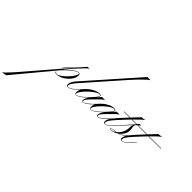

<svg xmlns="http://www.w3.org/2000/svg" viewBox="-724 -1516 2666 2666"><g transform="rotate(45 608.5 -183.5)"><path d="M-20 -32Q-11 -13 9 -13Q28 -13 55 -30Q82 -47 111.5 -73.5Q141 -100 166.5 -130Q192 -160 208 -187Q224 -214 224 -230Q224 -241 212 -241Q195 -241 170 -227Q145 -213 118 -191Q91 -169 67 -146.5Q43 -124 26 -106.5Q9 -89 4 -83L-476 494L-546 507Q-531 496 -506.5 471.5Q-482 447 -455.5 418Q-429 389 -406.5 363.5Q-384 338 -374 326L18 -130Q28 -142 52 -168.5Q76 -195 106 -228.5Q136 -262 166.5 -296Q197 -330 220 -358Q119 -257 17 -140L8 -130H0L9 -140Q65 -205 123.5 -266.5Q182 -328 243 -388H278Q263 -380 233 -351Q203 -322 167 -282Q131 -242 95.5 -200.5Q60 -159 33 -125H37Q86 -175 120 -201Q154 -227 176.5 -236.5Q199 -246 213 -246Q237 -246 237 -212Q237 -176 216 -140Q195 -104 161 -74Q127 -44 87.5 -26Q48 -8 10 -8Q-16 -8 -27 -23Z M244 7Q217 7 217 -23Q217 -70 270 -130L927 -874H990Q974 -866 941.5 -836.5Q909 -807 866.5 -763.5Q824 -720 778 -668L314 -142Q268 -91 250 -63Q232 -35 232 -15Q232 2 246 2Q272 2 317 -30.5Q362 -63 412 -120L421 -130H429L422 -122Q367 -60 321.5 -26.5Q276 7 244 7Z M403 5Q378 5 378 -34Q378 -67 401.5 -103.5Q425 -140 462.5 -172Q500 -204 543 -224Q586 -244 625 -244Q651 -244 651 -224Q651 -208 631 -182H632L678 -233H737Q724 -225 709 -213.5Q694 -202 681 -189Q624 -132 591 -98Q558 -64 544.5 -45Q531 -26 531 -13Q531 2 543 2Q563 2 607.5 -32.5Q652 -67 700 -120L709 -130H717L710 -122Q678 -86 645.5 -56.5Q613 -27 585.5 -10Q558 7 542 7Q533 7 526.5 0.5Q520 -6 520 -16Q520 -48 561 -104Q533 -75 503 -50.5Q473 -26 446.5 -10.5Q420 5 403 5ZM404 0Q426 0 470 -32Q514 -64 563 -114Q599 -152 621.5 -179Q644 -206 644 -223Q644 -236 627 -236Q608 -236 579 -219Q550 -202 517 -174.5Q484 -147 455.5 -116Q427 -85 408.5 -57.5Q390 -30 390 -12Q390 0 404 0Z M691 5Q666 5 666 -34Q666 -67 689.5 -103.5Q713 -140 750.5 -172Q788 -204 831 -224Q874 -244 913 -244Q939 -244 939 -224Q939 -208 919 -182H920L966 -233H1025Q1012 -225 997 -213.5Q982 -202 969 -189Q912 -132 879 -98Q846 -64 832.5 -45Q819 -26 819 -13Q819 2 831 2Q851 2 895.5 -32.5Q940 -67 988 -120L997 -130H1005L998 -122Q966 -86 933.5 -56.5Q901 -27 873.5 -10Q846 7 830 7Q821 7 814.5 0.5Q808 -6 808 -16Q808 -48 849 -104Q821 -75 791 -50.5Q761 -26 734.5 -10.5Q708 5 691 5ZM692 0Q714 0 758 -32Q802 -64 851 -114Q887 -152 909.5 -179Q932 -206 932 -223Q932 -236 915 -236Q896 -236 867 -219Q838 -202 805 -174.5Q772 -147 743.5 -116Q715 -85 696.5 -57.5Q678 -30 678 -12Q678 0 692 0Z M1041 -142Q996 -92 977.5 -63.5Q959 -35 959 -15Q959 2 973 2Q995 2 1027 -24.5Q1059 -51 1121 -120L1130 -130H1138L1131 -122Q1069 -52 1032.5 -22.5Q996 7 971 7Q944 7 944 -23Q944 -70 997 -130Q1011 -148 1024.5 -163Q1038 -178 1054 -196Q1070 -214 1093.5 -239.5Q1117 -265 1152 -302H1037V-309H1158Q1180 -332 1206.5 -360Q1233 -388 1266 -423Q1279 -423 1296.5 -425.5Q1314 -428 1330 -432Q1309 -417 1274.5 -385Q1240 -353 1197 -309H1433V-302H1190Q1156 -267 1118 -226Q1080 -185 1041 -142Z M1138 -130H1130L1139 -140Q1210 -218 1253.5 -268Q1297 -318 1311 -338H1344Q1318 -319 1281 -282Q1273 -270 1273 -257Q1273 -244 1277.5 -221.5Q1282 -199 1282 -176Q1282 -138 1260.5 -101.5Q1239 -65 1205 -39Q1262 -59 1318 -120L1327 -130H1335L1328 -122Q1263 -48 1192 -30Q1168 -13 1140 -3Q1112 7 1084 7Q1068 7 1068 -3Q1068 -14 1092 -21.5Q1116 -29 1150 -29Q1158 -29 1165 -30Q1201 -58 1224.5 -103Q1248 -148 1248 -196Q1248 -215 1250.5 -230.5Q1253 -246 1261 -262Q1238 -239 1210.5 -209Q1183 -179 1148 -141ZM1073 -3Q1073 2 1082 2Q1120 2 1157 -24Q1154 -24 1151 -24Q1118 -24 1095.5 -18Q1073 -12 1073 -3Z M1371 -142Q1326 -92 1307.5 -63.5Q1289 -35 1289 -15Q1289 2 1303 2Q1325 2 1357 -24.5Q1389 -51 1451 -120L1460 -130H1468L1461 -122Q1399 -52 1362.5 -22.5Q1326 7 1301 7Q1274 7 1274 -23Q1274 -70 1327 -130Q1341 -148 1354.5 -163Q1368 -178 1384 -196Q1400 -214 1423.5 -239.5Q1447 -265 1482 -302H1367V-309H1488Q1510 -332 1536.5 -360Q1563 -388 1596 -423Q1609 -423 1626.5 -425.5Q1644 -428 1660 -432Q1639 -417 1604.5 -385Q1570 -353 1527 -309H1763V-302H1520Q1486 -267 1448 -226Q1410 -185 1371 -142Z"/></g></svg>

Font: Ballet 72pt
Style: Regular
Weight: 400
Designer: Maximiliano R. Sproviero
Foundry: Omnibus-Type
Version: Version 1.100; ttfautohint (v1.8.3)